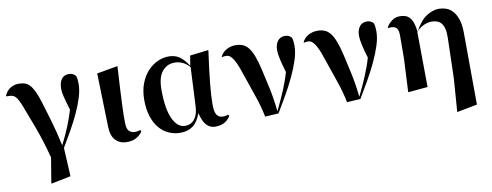

<svg xmlns="http://www.w3.org/2000/svg" viewBox="-63 -875 3596 1404"><g transform="rotate(-10 1734.5 -172.5)"><path d="M11 -474 8 -479Q22 -513 50 -531.5Q78 -550 114 -550Q137 -550 156.5 -544.5Q176 -539 193 -522Q210 -505 226 -472.5Q242 -440 259 -385Q277 -326 302 -241.5Q327 -157 350 -51Q368 -87 383 -119Q398 -151 410 -181Q422 -211 432 -239.5Q442 -268 451 -298Q440 -335 433 -360Q426 -385 421.5 -403Q417 -421 415.5 -434Q414 -447 414 -461Q414 -506 433 -531Q452 -556 487 -556Q504 -556 515.5 -550.5Q527 -545 538 -533Q543 -519 544.5 -505.5Q546 -492 546 -472Q546 -428 529.5 -374Q513 -320 486 -262Q459 -204 425.5 -144.5Q392 -85 359 -30L370 182L227 211L223 209L254 22Q219 -111 181.5 -210.5Q144 -310 120 -373Q107 -406 97 -426Q87 -446 76.5 -456.5Q66 -467 54 -470.5Q42 -474 25 -474Z M937 -52Q926 -30 896 -11Q866 8 821 8Q770 8 738 -24.5Q706 -57 704 -123L693 -524L846 -551L848 -549Q842 -451 838.5 -383.5Q835 -316 833 -268Q831 -220 830.5 -188Q830 -156 831 -131Q831 -88 848 -71.5Q865 -55 891 -55Q904 -55 913.5 -57Q923 -59 931 -62L937 -52Z M1544 -54Q1557 -54 1566.5 -56Q1576 -58 1584 -61L1590 -51Q1578 -28 1550.5 -9.5Q1523 9 1475 9Q1440 9 1413.5 -17.5Q1387 -44 1371 -110Q1349 -47 1311.5 -19Q1274 9 1218 9Q1172 9 1132 -9Q1092 -27 1062 -62.5Q1032 -98 1015 -151Q998 -204 998 -273Q998 -342 1018.5 -395Q1039 -448 1072 -483.5Q1105 -519 1146 -537.5Q1187 -556 1228 -556Q1276 -556 1309 -532.5Q1342 -509 1373 -461L1385 -535L1520 -551L1523 -549Q1503 -406 1493.5 -311.5Q1484 -217 1484 -152Q1484 -98 1499.5 -76Q1515 -54 1544 -54ZM1261 -35Q1306 -35 1332 -69.5Q1358 -104 1360 -164L1374 -451Q1328 -504 1262 -504Q1207 -504 1171 -460.5Q1135 -417 1135 -325Q1135 -182 1169.5 -108.5Q1204 -35 1261 -35Z M1642 -487Q1634 -487 1627 -486Q1620 -485 1614 -483L1611 -487Q1627 -519 1657.5 -535.5Q1688 -552 1725 -552Q1754 -552 1777.5 -542.5Q1801 -533 1819.5 -509.5Q1838 -486 1853.5 -446Q1869 -406 1883 -345Q1898 -279 1915 -202Q1932 -125 1943 -23Q1963 -65 1979.5 -100.5Q1996 -136 2009.5 -169Q2023 -202 2034 -232.5Q2045 -263 2054 -295Q2018 -412 2018 -462Q2018 -504 2037 -530Q2056 -556 2091 -556Q2108 -556 2119 -551Q2130 -546 2141 -534Q2146 -519 2147.5 -505.5Q2149 -492 2149 -472Q2149 -425 2130.5 -368Q2112 -311 2083 -249.5Q2054 -188 2018 -125.5Q1982 -63 1948 -6L1848 0Q1830 -86 1804 -159.5Q1778 -233 1754 -305Q1739 -351 1726 -385.5Q1713 -420 1700 -442.5Q1687 -465 1673.5 -476Q1660 -487 1642 -487Z M2250 -487Q2242 -487 2235 -486Q2228 -485 2222 -483L2219 -487Q2235 -519 2265.5 -535.5Q2296 -552 2333 -552Q2362 -552 2385.5 -542.5Q2409 -533 2427.5 -509.5Q2446 -486 2461.5 -446Q2477 -406 2491 -345Q2506 -279 2523 -202Q2540 -125 2551 -23Q2571 -65 2587.5 -100.5Q2604 -136 2617.5 -169Q2631 -202 2642 -232.5Q2653 -263 2662 -295Q2626 -412 2626 -462Q2626 -504 2645 -530Q2664 -556 2699 -556Q2716 -556 2727 -551Q2738 -546 2749 -534Q2754 -519 2755.5 -505.5Q2757 -492 2757 -472Q2757 -425 2738.5 -368Q2720 -311 2691 -249.5Q2662 -188 2626 -125.5Q2590 -63 2556 -6L2456 0Q2438 -86 2412 -159.5Q2386 -233 2362 -305Q2347 -351 2334 -385.5Q2321 -420 2308 -442.5Q2295 -465 2281.5 -476Q2268 -487 2250 -487Z M3235 -556Q3260 -556 3286.5 -547.5Q3313 -539 3334.5 -516.5Q3356 -494 3370 -455.5Q3384 -417 3385 -357L3388 182L3239 211L3237 209L3255 -36L3263 -334Q3264 -375 3257.5 -402Q3251 -429 3238 -444.5Q3225 -460 3206.5 -466.5Q3188 -473 3166 -473Q3139 -473 3108 -459.5Q3077 -446 3051 -415L3055 -7L2911 6L2909 4L2921 -239L2922 -406Q2923 -449 2910 -466Q2897 -483 2868 -483Q2866 -483 2859 -482.5Q2852 -482 2846 -482L2844 -487Q2859 -513 2884.5 -532.5Q2910 -552 2945 -552Q2966 -552 2984.5 -546Q3003 -540 3017 -524.5Q3031 -509 3040 -482.5Q3049 -456 3053 -416Q3094 -495 3142 -525.5Q3190 -556 3235 -556Z"/></g></svg>

Font: XinYuGongZhangJiaSongA
Style: Regular
Weight: 900
Designer: XinYuGong
Foundry: Adobe Systems Incorporated
Version: Version 1.00